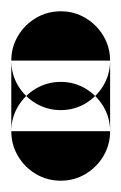

<svg xmlns="http://www.w3.org/2000/svg" viewBox="-20 -195 215 340"><path d="M0 -87.7H175V37.3H0ZM87.7 -175Q63.7 -175 43.7 -163.2Q23.7 -151.3 11.8 -131.3Q0 -111.3 0 -87.7Q0 -63.7 11.8 -43.7Q23.7 -23.7 43.7 -11.8Q63.7 0 87.7 0Q111.3 0 131.3 -11.8Q151.3 -23.7 163.2 -43.7Q175 -63.7 175 -87.7Q175 -111.3 163.2 -131.3Q151.3 -151.3 131.3 -163.2Q111.3 -175 87.7 -175ZM87.7 -50Q63.7 -50 43.7 -38.2Q23.7 -26.3 11.8 -6.3Q0 13.7 0 37.3Q0 61.3 11.8 81.3Q23.7 101.3 43.7 113.2Q63.7 125 87.7 125Q111.3 125 131.3 113.2Q151.3 101.3 163.2 81.3Q175 61.3 175 37.3Q175 13.7 163.2 -6.3Q151.3 -26.3 131.3 -38.2Q111.3 -50 87.7 -50Z"/></svg>

Font: Wavefont Thin
Style: Regular
Weight: 100
Monospace: yes
Version: Version 3.005;gftools[0.9.33]